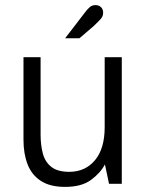

<svg xmlns="http://www.w3.org/2000/svg" viewBox="-20 -720 572 752"><path d="M235 12Q176 12 140 -11.5Q104 -35 88 -76.5Q72 -118 72 -172V-496H139V-193Q139 -151 148 -118Q157 -85 181.5 -66Q206 -47 251 -47Q314 -47 352 -92.5Q390 -138 390 -222V-496H457V0H407L391 -76Q373 -42 336 -15Q299 12 235 12ZM235 -570 311 -669Q323 -685 332 -692.5Q341 -700 354 -700Q367 -700 375.5 -692Q384 -684 384 -670Q384 -657 375.5 -647Q367 -637 347 -618L291 -570Z"/></svg>

Font: Atkinson Hyperlegible Next Light
Style: Regular
Weight: 300
Designer: Elliott Scott, Megan Eiswerth, Linus Boman, Theodore Petrosky, Letters from Sweden
Foundry: Applied Design Works, Letters from Sweden
Version: Version 2.001